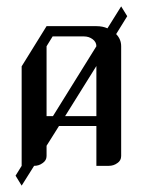

<svg xmlns="http://www.w3.org/2000/svg" viewBox="-20 -520 448 602"><path d="M28.8 30.8 47.9 0V-312L126 -438H282.2Q301.8 -438 316.9 -431.2L359.9 -500L378.9 -469.2L344.2 -413.1Q359.9 -397 359.9 -375V-30.8Q359.9 -16.6 348.1 -8.8Q336.4 0 320.8 0H282.2V-125H165L126 -63V-30.8Q126 -17.1 113.8 -8.8Q102.1 0 86.9 0L47.9 62ZM126 -155.8H146L282.2 -375Q282.2 -388.2 270.5 -397Q258.8 -405.8 243.2 -405.8H145L126 -375ZM184.1 -155.8H282.2V-313Z"/></svg>

Font: Hhenum
Style: Regular
Weight: 400
Designer: T. Christopher White
Version: Version 1.0